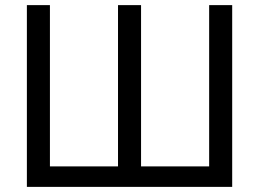

<svg xmlns="http://www.w3.org/2000/svg" viewBox="-20 -730 1012 750"><path d="M85 0V-710H175V-80H441V-710H531V-80H797V-710H887V0Z"/></svg>

Font: YasnoRaleway Medium
Style: Regular
Weight: 500
Designer: Matt McInerney, Pablo Impallari, Rodrigo Fuenzalida
Foundry: Matt McInerney, Pablo Impallari, Rodrigo Fuenzalida
Version: Version 4.026